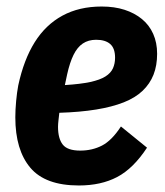

<svg xmlns="http://www.w3.org/2000/svg" viewBox="-20 -557 507 589"><path d="M222 12Q119 12 73 -42.5Q27 -97 27 -197Q27 -220 29.5 -247Q32 -274 36 -295Q53 -374 86.5 -427.5Q120 -481 171.5 -509Q223 -537 292 -537Q331 -537 362 -527Q393 -517 415.5 -498.5Q438 -480 450 -453Q462 -426 462 -392Q462 -356 451 -328Q440 -300 417.5 -278.5Q395 -257 359.5 -243Q324 -229 275 -221Q226 -213 162 -211Q161 -202 159.5 -189Q158 -176 158 -168Q158 -132 172.5 -113.5Q187 -95 226 -95Q263 -95 293 -110.5Q323 -126 351 -169L431 -104Q389 -40 339.5 -14Q290 12 222 12ZM275 -435Q251 -435 234 -423.5Q217 -412 205.5 -388.5Q194 -365 186 -329L179 -296Q227 -299 257 -305.5Q287 -312 303.5 -322.5Q320 -333 326.5 -347.5Q333 -362 333 -380Q333 -409 318 -422Q303 -435 275 -435Z"/></svg>

Font: IBM Plex Sans Condensed
Style: Bold Italic
Weight: 700
Width: 3
Italic angle: -11.31°
Designer: Mike Abbink, Paul van der Laan, Pieter van Rosmalen
Foundry: Bold Monday
Version: Version 3.201